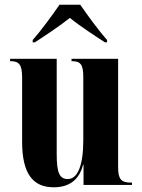

<svg xmlns="http://www.w3.org/2000/svg" viewBox="-20 -786 604 816"><path d="M119 -606H128C168 -632 232 -674 277 -710C321 -674 386 -632 426 -606H435V-616C401 -654 352 -721 321 -766H233C202 -721 153 -654 119 -616ZM208 10C280 10 318 -27 333 -86H335V0H541V-10H537C495 -10 482 -24 482 -76V-536H284V-526H286C323 -526 334 -511 334 -458V-190C334 -83 310 -25 268 -25C233 -25 221 -52 221 -130V-536H23V-526H25C62 -526 74 -510 74 -456V-183C74 -48 120 10 208 10Z"/></svg>

Font: Noto Serif Display Condensed Extra
Style: Regular
Weight: 800
Width: 3
Designer: Monotype Design Team
Foundry: Monotype Imaging Inc.
Version: Version 1.900